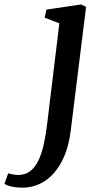

<svg xmlns="http://www.w3.org/2000/svg" viewBox="-141 -587 460 862"><path d="M176.5 -0.5Q166.5 81 136.2 138.2Q106 195.5 60.5 225.5Q15 255.5 -41 255.5Q-66.5 255.5 -89.2 250.5Q-112 245.5 -121 237.5L-104 191Q-97 193.5 -83.5 196Q-70 198.5 -59 198.5Q-26 198.5 -3.8 180.2Q18.5 162 33 130.2Q47.5 98.5 56.2 57.5Q65 16.5 70.5 -29.5L125.5 -482.5L59.5 -507.5L67.5 -544L223 -567L245.5 -556Z"/></svg>

Font: Merriweather Medium
Style: Italic
Weight: 500
Italic angle: -7.8°
Version: Version 2.101